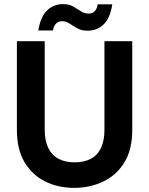

<svg xmlns="http://www.w3.org/2000/svg" viewBox="-20 -900 724 932"><path d="M340 12Q262 12 199.5 -19Q137 -50 99.5 -112Q62 -174 62 -270V-700H197V-269Q197 -217 214.5 -181.5Q232 -146 264.5 -129Q297 -112 342 -112Q388 -112 420.5 -129Q453 -146 470 -181.5Q487 -217 487 -269V-700H622V-270Q622 -174 584 -112Q546 -50 481.5 -19Q417 12 340 12ZM405 -751Q376 -751 355.5 -762.5Q335 -774 318 -785.5Q301 -797 280 -797Q264 -797 252.5 -786Q241 -775 237 -752H166Q177 -819 208.5 -849.5Q240 -880 286 -880Q315 -880 335 -868.5Q355 -857 372.5 -845.5Q390 -834 411 -834Q428 -834 439.5 -845.5Q451 -857 454 -879H525Q515 -813 483.5 -782Q452 -751 405 -751Z"/></svg>

Font: DM Sans 11pt
Style: Bold
Weight: 700
Version: Version 4.004;gftools[0.9.30]